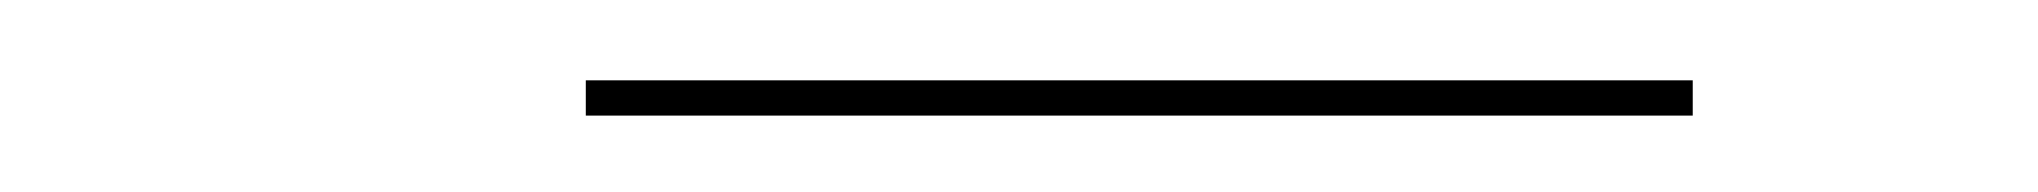

<svg xmlns="http://www.w3.org/2000/svg" viewBox="-20 -500 520 49"><path d="M129.5 -479.5V-470.5H412V-479.5Z"/></svg>

Font: Bodoni* 24pt
Style: Italic
Weight: 400
Italic angle: -13°
Version: Version 2.3